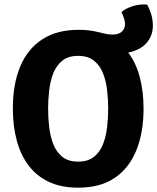

<svg xmlns="http://www.w3.org/2000/svg" viewBox="-20 -832 710 866"><path d="M38 -342Q38 -453 71.5 -532.5Q105 -612 171 -654.8Q237 -697.5 333.5 -697.5Q372 -697.5 399.2 -692.2Q426.5 -687 447.2 -681.5Q468 -676 487 -676Q516 -676 530 -689.8Q544 -703.5 544 -722.5Q544 -737 538.2 -752.8Q532.5 -768.5 527.5 -777.5Q546 -793.5 577 -803.8Q608 -814 643 -811.5Q652 -798 660.8 -771.5Q669.5 -745 669.5 -716Q669.5 -673.5 643.2 -640.8Q617 -608 558.5 -594.5Q593.5 -548.5 610.5 -484Q627.5 -419.5 627.5 -342Q627.5 -235.5 595.5 -155.2Q563.5 -75 498.2 -30.2Q433 14.5 332.5 14.5Q257 14.5 201.5 -11.2Q146 -37 109.8 -84.5Q73.5 -132 55.8 -197.5Q38 -263 38 -342ZM197 -342Q197 -301.5 201.8 -259.5Q206.5 -217.5 220.2 -182Q234 -146.5 261 -124.8Q288 -103 332.5 -103Q377 -103 404 -124.8Q431 -146.5 444.8 -182Q458.5 -217.5 463.2 -259.5Q468 -301.5 468 -342Q468 -382.5 463.2 -424.2Q458.5 -466 444.8 -501.2Q431 -536.5 404 -558.2Q377 -580 332.5 -580Q288 -580 261 -558.2Q234 -536.5 220.2 -501.2Q206.5 -466 201.8 -424.2Q197 -382.5 197 -342Z"/></svg>

Font: Signika Negative Light
Style: Bold
Weight: 700
Version: Version 2.001